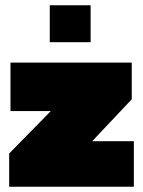

<svg xmlns="http://www.w3.org/2000/svg" viewBox="-20 -713 546 733"><path d="M170 -552V-693H326V-552ZM15 0V-127L174 -289H20V-474H483V-334L332 -174H491V0Z"/></svg>

Font: Boz Display
Style: Regular
Weight: 900
Version: Version 2.000; ttfautohint (v1.8.3)